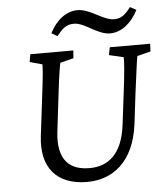

<svg xmlns="http://www.w3.org/2000/svg" viewBox="-60 -954 879 1018"><g transform="rotate(-5 379.5 -445.0)"><path d="M121 -690 114 -649 180 -631C181 -624 181 -594 164 -460L139 -254C118 -86 202 11 363 11C499 11 614 -74 639 -273L659 -439C678 -589 684 -624 686 -631L757 -649L759 -690H544L536 -649L613 -631C615 -614 609 -540 596 -439L576 -276C557 -118 480 -61 382 -61C278 -61 211 -116 228 -267L251 -460C267 -595 274 -624 276 -631L347 -649L350 -690ZM242 -791 273 -773C301 -808 323 -831 365 -831C423 -831 485 -763 553 -763C613 -763 668 -808 702 -875L669 -893C643 -858 620 -836 581 -836C521 -836 459 -901 390 -901C330 -901 276 -858 242 -791Z"/></g></svg>

Font: TPK Tissa Web
Style: Italic
Weight: 400
Italic angle: -7°
Designer: Jacques Le Bailly, Suppakit Chalermlarp | Katatrad Co.,Ltd.
Foundry: Jacques Le Bailly, Cadson Demak Co.,Ltd.
Version: Version 5.000;Glyphs 3.1.2 (3151)